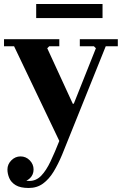

<svg xmlns="http://www.w3.org/2000/svg" viewBox="-38 -675 606 955"><path d="M257 26 32 -445H-18V-480H257V-445H207L197 -435L324 -159H329L439 -435L429 -445H359V-480H548V-445H488L309 0ZM105 260Q63 260 40 246Q17 232 8 210.5Q-1 189 -1 168Q-1 142 18.5 122.5Q38 103 64 103Q91 103 110 122.5Q129 142 129 168Q129 194 111 211.5Q93 229 64 229Q45 229 36 218.5Q27 208 24 194Q21 180 21 168H51Q51 183 57.5 196Q64 209 77 217Q90 225 108 225Q142 225 167 199Q192 173 213.5 127.5Q235 82 257 26L309 0Q290 49 270.5 95.5Q251 142 228.5 179Q206 216 176 238Q146 260 105 260ZM142 -585V-655H472V-585Z"/></svg>

Font: Brygada 1918
Style: Regular
Weight: 400
Designer: Mateusz Machalski | Borys Kosmynka | Przemek Hoffer
Foundry: NIEPODLEGLA 2018
Version: Version 3.006